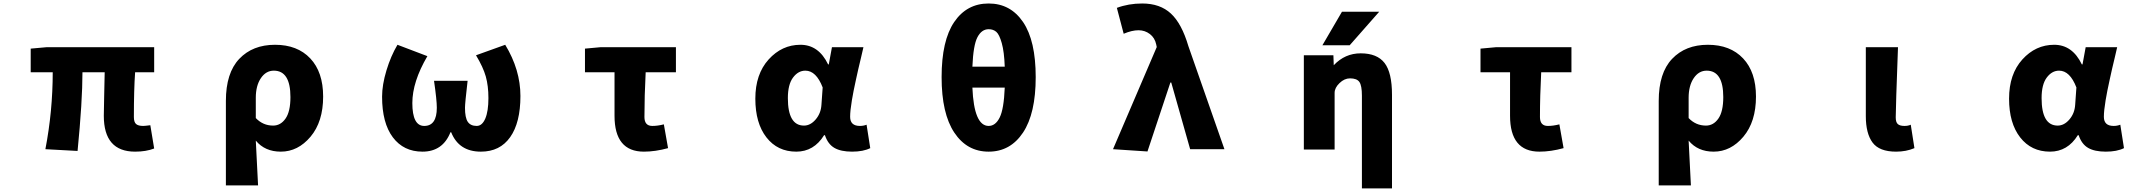

<svg xmlns="http://www.w3.org/2000/svg" viewBox="-20 -833 12040 1072"><path d="M734.4 13.7Q559.6 13.7 559.6 -186.5Q559.6 -200.2 561.5 -290Q563.5 -379.9 564.5 -429.7H440.4Q440.4 -267.6 413.1 9.8L233.4 0Q274.4 -212.9 274.4 -429.7H151.4V-561.5L238.3 -569.3H840.8V-429.7H734.4Q727.5 -333 727.5 -179.7Q727.5 -151.4 739.7 -140.6Q752 -129.9 779.3 -129.9Q788.1 -129.9 819.3 -133.8L840.8 -3.9Q795.9 13.7 734.4 13.7Z M1241.2 202.1V-269.5Q1241.2 -425.8 1315.9 -504.4Q1390.6 -583 1515.6 -583Q1640.6 -583 1712.4 -506.8Q1784.2 -430.7 1784.2 -293.9Q1784.2 -153.3 1713.9 -69.8Q1643.6 13.7 1547.9 13.7Q1459 13.7 1408.2 -47.9Q1413.1 38.1 1420.9 202.1ZM1504.9 -131.8Q1546.9 -131.8 1574.2 -170.9Q1601.6 -210 1601.6 -291Q1601.6 -438.5 1508.8 -438.5Q1464.8 -438.5 1436.5 -396.5Q1408.2 -354.5 1408.2 -287.1V-173.8Q1448.2 -131.8 1504.9 -131.8Z M2338.9 13.7Q2233.4 13.7 2173.3 -66.4Q2113.3 -146.5 2113.3 -293Q2113.3 -359.4 2137.7 -439.9Q2162.1 -520.5 2199.2 -583L2366.2 -519.5Q2282.2 -376 2282.2 -257.8Q2282.2 -129.9 2348.6 -129.9Q2418.9 -129.9 2418.9 -231.4Q2418.9 -274.4 2403.3 -381.8H2590.8Q2576.2 -255.9 2576.2 -231.4Q2576.2 -175.8 2591.8 -152.8Q2607.4 -129.9 2641.6 -129.9Q2671.9 -129.9 2689.5 -170.9Q2707 -211.9 2707 -285.2Q2707 -353.5 2692.4 -405.8Q2677.7 -458 2637.7 -524.4L2800.8 -583Q2885.7 -443.4 2885.7 -296.9Q2885.7 -148.4 2828.6 -67.4Q2771.5 13.7 2665 13.7Q2542 13.7 2499 -94.7H2495.1Q2452.1 13.7 2338.9 13.7Z M3575.2 13.7Q3411.1 13.7 3411.1 -186.5V-429.7H3246.1V-561.5L3331.1 -569.3H3753.9V-429.7H3585Q3578.1 -296.9 3578.1 -179.7Q3578.1 -129.9 3622.1 -129.9Q3652.3 -129.9 3686.5 -138.7L3710 -5.9Q3638.7 13.7 3575.2 13.7Z M4425.8 13.7Q4321.3 13.7 4259.3 -65.9Q4197.3 -145.5 4197.3 -282.2Q4197.3 -418.9 4271.5 -501Q4345.7 -583 4449.2 -583Q4550.8 -583 4603.5 -473.6H4607.4L4625 -569.3H4800.8Q4797.9 -554.7 4787.6 -512.2Q4777.3 -469.7 4772.5 -448.7Q4767.6 -427.7 4759.3 -389.2Q4751 -350.6 4746.1 -326.7Q4741.2 -302.7 4736.3 -272.9Q4731.4 -243.2 4729 -220.7Q4726.6 -198.2 4726.6 -180.7Q4726.6 -129.9 4781.2 -129.9Q4800.8 -129.9 4818.4 -136.7L4838.9 -5.9Q4799.8 13.7 4737.3 13.7Q4674.8 13.7 4638.7 -7.3Q4602.5 -28.3 4585.9 -78.1H4581.1Q4524.4 13.7 4425.8 13.7ZM4468.8 -131.8Q4504.9 -131.8 4534.2 -166Q4563.5 -200.2 4566.4 -248L4573.2 -344.7Q4537.1 -438.5 4476.6 -438.5Q4436.5 -438.5 4407.7 -399.9Q4378.9 -361.3 4378.9 -285.2Q4378.9 -131.8 4468.8 -131.8Z M5589.8 -343.8H5409.2Q5418 -129.9 5500 -129.9Q5538.1 -129.9 5561.5 -176.8Q5585 -223.6 5589.8 -343.8ZM5409.2 -460.9H5589.8Q5586.9 -543.9 5573.2 -592.3Q5559.6 -640.6 5542.5 -655.3Q5525.4 -669.9 5500 -669.9Q5460.9 -669.9 5437.5 -625.5Q5414.1 -581.1 5409.2 -460.9ZM5237.3 -402.3Q5237.3 -606.4 5307.6 -710Q5377.9 -813.5 5500 -813.5Q5622.1 -813.5 5692.4 -709.5Q5762.7 -605.5 5762.7 -402.3Q5762.7 -199.2 5691.9 -92.8Q5621.1 13.7 5500 13.7Q5378.9 13.7 5308.1 -92.8Q5237.3 -199.2 5237.3 -402.3Z M6386.7 12.7 6194.3 0 6438.5 -570.3 6435.5 -585Q6427.7 -622.1 6399.9 -643.1Q6372.1 -664.1 6336.9 -664.1Q6299.8 -664.1 6253.9 -644.5L6215.8 -789.1Q6281.2 -813.5 6357.4 -813.5Q6457 -813.5 6517.6 -757.3Q6578.1 -701.2 6615.2 -575.2L6816.4 0H6625L6519.5 -372.1H6514.6Z M7472.7 -767.6H7680.7L7515.6 -580.1H7363.3ZM7577.1 -535.2Q7668.9 -535.2 7710.4 -481.4Q7752 -427.7 7752 -303.7V218.8H7584V-298.8Q7584 -355.5 7569.8 -375.5Q7555.7 -395.5 7517.6 -395.5Q7486.3 -395.5 7459 -369.1Q7431.6 -342.8 7431.6 -314.5V2H7259.8V-524.4H7424.8L7426.8 -468.8Q7489.3 -535.2 7577.1 -535.2Z M8575.2 13.7Q8411.1 13.7 8411.1 -186.5V-429.7H8246.1V-561.5L8331.1 -569.3H8753.9V-429.7H8585Q8578.1 -296.9 8578.1 -179.7Q8578.1 -129.9 8622.1 -129.9Q8652.3 -129.9 8686.5 -138.7L8710 -5.9Q8638.7 13.7 8575.2 13.7Z M9241.2 202.1V-269.5Q9241.2 -425.8 9315.9 -504.4Q9390.6 -583 9515.6 -583Q9640.6 -583 9712.4 -506.8Q9784.2 -430.7 9784.2 -293.9Q9784.2 -153.3 9713.9 -69.8Q9643.6 13.7 9547.9 13.7Q9459 13.7 9408.2 -47.9Q9413.1 38.1 9420.9 202.1ZM9504.9 -131.8Q9546.9 -131.8 9574.2 -170.9Q9601.6 -210 9601.6 -291Q9601.6 -438.5 9508.8 -438.5Q9464.8 -438.5 9436.5 -396.5Q9408.2 -354.5 9408.2 -287.1V-173.8Q9448.2 -131.8 9504.9 -131.8Z M10566.4 13.7Q10472.7 13.7 10435.1 -37.1Q10397.5 -87.9 10397.5 -184.6V-569.3H10577.1Q10564.5 -229.5 10564.5 -177.7Q10564.5 -150.4 10576.2 -140.1Q10587.9 -129.9 10613.3 -129.9Q10633.8 -129.9 10648.4 -136.7L10668.9 -5.9Q10623 13.7 10566.4 13.7Z M11425.8 13.7Q11321.3 13.7 11259.3 -65.9Q11197.3 -145.5 11197.3 -282.2Q11197.3 -418.9 11271.5 -501Q11345.7 -583 11449.2 -583Q11550.8 -583 11603.5 -473.6H11607.4L11625 -569.3H11800.8Q11797.9 -554.7 11787.6 -512.2Q11777.3 -469.7 11772.5 -448.7Q11767.6 -427.7 11759.3 -389.2Q11751 -350.6 11746.1 -326.7Q11741.2 -302.7 11736.3 -272.9Q11731.4 -243.2 11729 -220.7Q11726.6 -198.2 11726.6 -180.7Q11726.6 -129.9 11781.2 -129.9Q11800.8 -129.9 11818.4 -136.7L11838.9 -5.9Q11799.8 13.7 11737.3 13.7Q11674.8 13.7 11638.7 -7.3Q11602.5 -28.3 11585.9 -78.1H11581.1Q11524.4 13.7 11425.8 13.7ZM11468.8 -131.8Q11504.9 -131.8 11534.2 -166Q11563.5 -200.2 11566.4 -248L11573.2 -344.7Q11537.1 -438.5 11476.6 -438.5Q11436.5 -438.5 11407.7 -399.9Q11378.9 -361.3 11378.9 -285.2Q11378.9 -131.8 11468.8 -131.8Z"/></svg>

Font: Gen Shin Gothic Monospace Heavy
Style: Bold
Weight: 800
Designer: [Source Han Sans]
Ryoko NISHIZUKA  (kana & ideographs); Paul D. Hunt (Latin, Greek & Cyrillic); Wenlong ZHANG  (bopomofo
Version: Version 1.002.20150607